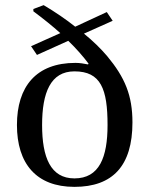

<svg xmlns="http://www.w3.org/2000/svg" viewBox="-20 -717 582 748"><path d="M46 -230C46 -80 121 11 270 11C419 11 496 -71 496 -240C496 -345 467 -415 397 -499C374 -526 343 -557 307 -586L419 -636L396 -670L273 -613C238 -641 194 -671 150 -697L110 -682V-673C149 -644 185 -615 215 -588L101 -537L124 -503L246 -558C278 -527 304 -497 325 -469L323 -466C307 -469 292 -472 274 -472C121 -472 46 -380 46 -230ZM144 -230C144 -356 177 -439 270 -439C373 -439 399 -370 399 -230C399 -104 367 -22 270 -22C177 -22 144 -104 144 -230Z"/></svg>

Font: erewhon
Style: Regular
Weight: 400
Version: Version 1.0.0